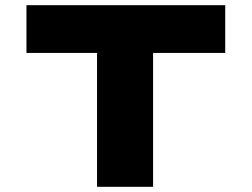

<svg xmlns="http://www.w3.org/2000/svg" viewBox="-20 -720 970 740"><path d="M354 0V-516H82V-700H848V-516H570V0Z"/></svg>

Font: Lexend Tera Black
Style: Regular
Weight: 900
Version: Version 1.007